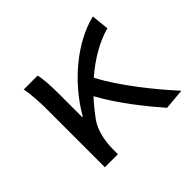

<svg xmlns="http://www.w3.org/2000/svg" viewBox="-135 -770 969 969"><g transform="rotate(-45 350.0 -285.5)"><path d="M673 0C581 -101 469 -240 407 -359C482 -424 559 -467 632 -487L622 -581C477 -546 322 -421 229 -260H225V-434C225 -484 222 -536 214 -567H115C125 -516 127 -456 127 -410V0H220V-30C220 -103 236 -160 264 -201C289 -235 314 -266 340 -294C401 -182 493 -68 561 10Z"/></g></svg>

Font: Kawkab Mono Light
Style: Bold
Weight: 400
Monospace: yes
Designer: Abdullah Arif
Foundry: Abdullah Arif
Version: Version 1.000;PS 000.500;hotconv 1.0.88;makeotf.lib2.5.64775